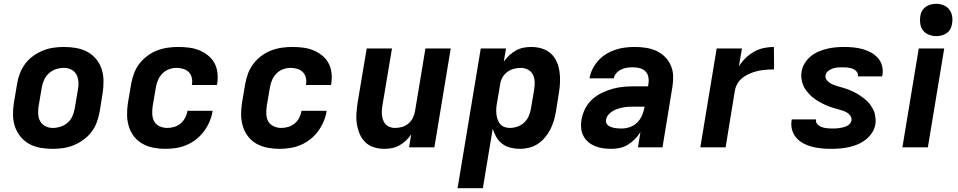

<svg xmlns="http://www.w3.org/2000/svg" viewBox="-20 -775 5040 1010"><path d="M257 8Q224 8 192.5 2.5Q161 -3 134.5 -17.5Q108 -32 88.5 -55.5Q69 -79 59 -108Q49 -137 48.5 -169.5Q48 -202 53 -234L70 -334Q74 -361 84.5 -388.5Q95 -416 112.5 -439.5Q130 -463 154.5 -480.5Q179 -498 206 -509Q233 -520 261 -524Q289 -528 316 -528Q349 -528 380.5 -522.5Q412 -517 439 -502.5Q466 -488 485.5 -464.5Q505 -441 514.5 -412Q524 -383 524.5 -350.5Q525 -318 520 -286L504 -186Q499 -159 489 -131.5Q479 -104 461 -80.5Q443 -57 418.5 -39.5Q394 -22 367.5 -11Q341 0 312.5 4Q284 8 257 8ZM257 -102Q278 -102 298.5 -108.5Q319 -115 335.5 -129.5Q352 -144 361 -164Q370 -184 373 -204L390 -304Q394 -325 392.5 -345.5Q391 -366 382 -383Q373 -400 355 -409Q337 -418 317 -418Q296 -418 275.5 -411.5Q255 -405 238.5 -390.5Q222 -376 212.5 -356Q203 -336 200 -316L183 -216Q180 -195 181 -174.5Q182 -154 191.5 -137Q201 -120 219 -111Q237 -102 257 -102Z M850 8Q818 8 787 2Q756 -4 730 -18.5Q704 -33 685.5 -56.5Q667 -80 658 -109Q649 -138 648.5 -170Q648 -202 653 -234L670 -334Q675 -362 685 -389Q695 -416 713 -439.5Q731 -463 755 -481Q779 -499 806.5 -509.5Q834 -520 862 -524Q890 -528 917 -528Q946 -528 974 -524.5Q1002 -521 1027 -511Q1052 -501 1073 -484.5Q1094 -468 1107 -445Q1120 -422 1123.5 -394Q1127 -366 1123 -338L1121 -328H989L990 -332Q993 -350 988.5 -367.5Q984 -385 972 -396.5Q960 -408 943 -413Q926 -418 908 -418Q889 -418 869.5 -411Q850 -404 835 -389Q820 -374 811.5 -354.5Q803 -335 800 -316L783 -216Q780 -195 781 -174Q782 -153 791.5 -136Q801 -119 820 -110.5Q839 -102 860 -102Q878 -102 896.5 -107.5Q915 -113 930 -125.5Q945 -138 954 -155.5Q963 -173 966 -191V-192H1098V-190Q1094 -163 1082.5 -136Q1071 -109 1053.5 -85Q1036 -61 1012.5 -42.5Q989 -24 962 -12.5Q935 -1 906.5 3.5Q878 8 850 8Z M1450 8Q1418 8 1387 2Q1356 -4 1330 -18.5Q1304 -33 1285.5 -56.5Q1267 -80 1258 -109Q1249 -138 1248.5 -170Q1248 -202 1253 -234L1270 -334Q1275 -362 1285 -389Q1295 -416 1313 -439.5Q1331 -463 1355 -481Q1379 -499 1406.5 -509.5Q1434 -520 1462 -524Q1490 -528 1517 -528Q1546 -528 1574 -524.5Q1602 -521 1627 -511Q1652 -501 1673 -484.5Q1694 -468 1707 -445Q1720 -422 1723.5 -394Q1727 -366 1723 -338L1721 -328H1589L1590 -332Q1593 -350 1588.5 -367.5Q1584 -385 1572 -396.5Q1560 -408 1543 -413Q1526 -418 1508 -418Q1489 -418 1469.5 -411Q1450 -404 1435 -389Q1420 -374 1411.5 -354.5Q1403 -335 1400 -316L1383 -216Q1380 -195 1381 -174Q1382 -153 1391.5 -136Q1401 -119 1420 -110.5Q1439 -102 1460 -102Q1478 -102 1496.5 -107.5Q1515 -113 1530 -125.5Q1545 -138 1554 -155.5Q1563 -173 1566 -191V-192H1698V-190Q1694 -163 1682.5 -136Q1671 -109 1653.5 -85Q1636 -61 1612.5 -42.5Q1589 -24 1562 -12.5Q1535 -1 1506.5 3.5Q1478 8 1450 8Z M2003 8Q1974 8 1947.5 0Q1921 -8 1902 -26.5Q1883 -45 1872.5 -69.5Q1862 -94 1857.5 -121.5Q1853 -149 1855 -177.5Q1857 -206 1861 -234L1909 -520H2042L1991 -216Q1989 -203 1988.5 -189.5Q1988 -176 1990 -163.5Q1992 -151 1997 -139Q2002 -127 2011 -118.5Q2020 -110 2032.5 -106Q2045 -102 2058 -102Q2076 -102 2094 -107Q2112 -112 2127 -124Q2142 -136 2151 -153.5Q2160 -171 2163 -189L2218 -520H2351L2265 0H2132L2143 -68Q2131 -50 2115.5 -35.5Q2100 -21 2081.5 -10.5Q2063 0 2042.5 4Q2022 8 2003 8Z M2387 215 2509 -520H2642L2630 -451Q2643 -469 2659 -484Q2675 -499 2694 -509.5Q2713 -520 2733.5 -524Q2754 -528 2774 -528Q2803 -528 2830 -520Q2857 -512 2877 -494Q2897 -476 2908 -451.5Q2919 -427 2923 -399.5Q2927 -372 2926 -343.5Q2925 -315 2920 -286L2904 -186Q2900 -162 2893 -139Q2886 -116 2874.5 -93.5Q2863 -71 2846.5 -51.5Q2830 -32 2809 -18Q2788 -4 2763.5 2Q2739 8 2716 8Q2690 8 2665.5 2Q2641 -4 2622 -18.5Q2603 -33 2591 -54Q2579 -75 2572 -98L2520 215ZM2662 -102Q2682 -102 2702 -109Q2722 -116 2737.5 -130.5Q2753 -145 2761.5 -164.5Q2770 -184 2773 -204L2790 -304Q2793 -324 2792.5 -344.5Q2792 -365 2783.5 -382Q2775 -399 2757.5 -408.5Q2740 -418 2720 -418Q2702 -418 2683 -413Q2664 -408 2648 -396Q2632 -384 2622.5 -366.5Q2613 -349 2611 -331L2594 -231Q2591 -216 2590.5 -201.5Q2590 -187 2591.5 -173Q2593 -159 2598 -145.5Q2603 -132 2611.5 -122Q2620 -112 2633.5 -107Q2647 -102 2662 -102Z M3198 8Q3175 8 3153 5Q3131 2 3111 -6Q3091 -14 3075 -27.5Q3059 -41 3049 -60Q3039 -79 3037 -101.5Q3035 -124 3039 -147Q3044 -175 3058 -203Q3072 -231 3095 -252Q3118 -273 3146 -286.5Q3174 -300 3203 -308Q3232 -316 3261 -318.5Q3290 -321 3319 -321H3389L3391 -334Q3394 -353 3390.5 -370.5Q3387 -388 3375 -400Q3363 -412 3345.5 -416.5Q3328 -421 3310 -421Q3294 -421 3279 -419Q3264 -417 3249 -410Q3234 -403 3222.5 -390.5Q3211 -378 3209 -363H3081Q3085 -388 3097 -412Q3109 -436 3127.5 -456.5Q3146 -477 3169 -491Q3192 -505 3217.5 -513.5Q3243 -522 3268.5 -525Q3294 -528 3319 -528Q3349 -528 3378 -523.5Q3407 -519 3432.5 -507.5Q3458 -496 3477.5 -476.5Q3497 -457 3508.5 -431Q3520 -405 3521 -376Q3522 -347 3517 -317L3465 0H3336L3349 -80Q3337 -61 3320.5 -44Q3304 -27 3284 -14.5Q3264 -2 3242 3Q3220 8 3198 8ZM3251 -99Q3273 -99 3295 -107Q3317 -115 3333.5 -132Q3350 -149 3358.5 -170.5Q3367 -192 3371 -214H3319Q3304 -214 3290 -213.5Q3276 -213 3261.5 -210.5Q3247 -208 3232.5 -203.5Q3218 -199 3204.5 -191.5Q3191 -184 3180.5 -171.5Q3170 -159 3168 -145Q3166 -136 3169.5 -127.5Q3173 -119 3180.5 -114Q3188 -109 3196.5 -106Q3205 -103 3214 -101.5Q3223 -100 3232.5 -99.5Q3242 -99 3251 -99Z M3664 0 3750 -520H3883L3867 -426Q3882 -450 3902.5 -470Q3923 -490 3947.5 -503.5Q3972 -517 3998.5 -522.5Q4025 -528 4051 -528L4052 -410Q4037 -410 4021 -409Q4005 -408 3990 -406Q3975 -404 3959.5 -400Q3944 -396 3929 -390Q3914 -384 3900 -375.5Q3886 -367 3874.5 -355.5Q3863 -344 3856 -329.5Q3849 -315 3846 -300L3797 0Z M4352 8Q4326 8 4301 5.5Q4276 3 4252 -3Q4228 -9 4206.5 -20.5Q4185 -32 4169.5 -49.5Q4154 -67 4147 -91Q4140 -115 4144 -140L4145 -147H4273V-146Q4271 -136 4275.5 -127.5Q4280 -119 4288 -114Q4296 -109 4304.5 -106Q4313 -103 4322.5 -101.5Q4332 -100 4341.5 -99.5Q4351 -99 4361 -99Q4370 -99 4379 -99.5Q4388 -100 4397.5 -101.5Q4407 -103 4416.5 -105.5Q4426 -108 4434.5 -112Q4443 -116 4450 -123.5Q4457 -131 4459 -140Q4461 -154 4454 -165Q4447 -176 4436 -182.5Q4425 -189 4413 -193Q4401 -197 4388.5 -200.5Q4376 -204 4364 -207.5Q4352 -211 4340 -215.5Q4328 -220 4316.5 -225.5Q4305 -231 4294 -237Q4283 -243 4272.5 -250Q4262 -257 4252.5 -265Q4243 -273 4235 -282Q4227 -291 4219.5 -301Q4212 -311 4207 -322.5Q4202 -334 4199 -346.5Q4196 -359 4195 -372Q4194 -385 4197 -399Q4200 -421 4213 -442Q4226 -463 4244.5 -478.5Q4263 -494 4285.5 -503.5Q4308 -513 4330.5 -518.5Q4353 -524 4376 -526Q4399 -528 4421 -528Q4446 -528 4470.5 -525.5Q4495 -523 4518.5 -516.5Q4542 -510 4562.5 -498.5Q4583 -487 4598.5 -469.5Q4614 -452 4620 -428.5Q4626 -405 4622 -380L4620 -373H4492L4493 -374Q4495 -388 4486 -398.5Q4477 -409 4465 -413.5Q4453 -418 4439.5 -419.5Q4426 -421 4412 -421Q4399 -421 4386.5 -420Q4374 -419 4361.5 -415Q4349 -411 4337 -402Q4325 -393 4323 -380Q4320 -367 4327.5 -356Q4335 -345 4345.5 -338.5Q4356 -332 4368 -327.5Q4380 -323 4392.5 -319.5Q4405 -316 4417.5 -312.5Q4430 -309 4441.5 -304.5Q4453 -300 4465 -294.5Q4477 -289 4487.5 -283Q4498 -277 4508 -270Q4518 -263 4528 -255Q4538 -247 4546.5 -238Q4555 -229 4561.5 -219Q4568 -209 4574 -197.5Q4580 -186 4582.5 -173.5Q4585 -161 4586 -148Q4587 -135 4585 -122Q4581 -98 4567.5 -77Q4554 -56 4534 -40.5Q4514 -25 4491.5 -15.5Q4469 -6 4445.5 -1Q4422 4 4398.5 6Q4375 8 4352 8Z M4727 0 4813 -520H4947L4861 0ZM4905 -585Q4885 -585 4866 -592.5Q4847 -600 4835.5 -615Q4824 -630 4821 -650Q4818 -670 4821 -690Q4823 -705 4830.5 -718Q4838 -731 4850.5 -739.5Q4863 -748 4877 -751.5Q4891 -755 4905 -755Q4925 -755 4943.5 -747.5Q4962 -740 4973.5 -725Q4985 -710 4988.5 -690Q4992 -670 4988 -650Q4986 -635 4979 -622Q4972 -609 4959.5 -600.5Q4947 -592 4933 -588.5Q4919 -585 4905 -585Z"/></svg>

Font: Iosevka Aile Extrabold Oblique
Style: Regular
Weight: 800
Italic angle: -9°
Designer: Belleve Invis
Foundry: Belleve Invis
Version: Version 31.1.0; ttfautohint (v1.8.4)